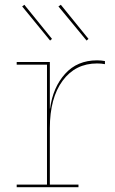

<svg xmlns="http://www.w3.org/2000/svg" viewBox="-20 -785 481 805"><path d="M420 -529V-516Q405 -519 387 -519Q296 -519 242.5 -446.5Q189 -374 189 -248V-11H309V0H50V-11H177V-514H50V-525H189V-330H190Q202 -419 253 -475.5Q304 -532 387 -532Q404 -532 420 -529ZM198 -622 190 -615 73 -758 82 -765ZM351 -622 343 -615 225 -758 235 -765Z"/></svg>

Font: Hepta Slab Thin
Style: Regular
Weight: 250
Designer: Michael LaGattuta
Foundry: Michael LaGattuta
Version: Version 1.100; ttfautohint (v1.8) -l 8 -r 50 -G 200 -x 14 -D